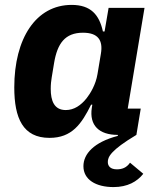

<svg xmlns="http://www.w3.org/2000/svg" viewBox="-20 -548 640 780"><path d="M441.1 212C497.9 212 536.9 190 562.1 158L508.2 112.9C494 133.9 475.1 139.9 454.9 139.9C429 139.9 418 127.1 418 110.1C418 89.8 429 62.9 534.1 0L551.8 -106.9H498.9L567.1 -516H421.2L404.8 -420.1H398.1C383.2 -487.9 349.1 -528.1 271 -528.1C126.1 -528.1 38 -392 38 -192.8C38 -67.8 73.2 12.1 181.1 12.1C272 12.1 311.1 -44 350.1 -122.9H355.1L353 -110.1C342 -38 383.2 0 458.1 0L459.2 3.9C360.1 29.8 318.9 78.1 318.9 127.1C318.9 182.2 370 212 441.1 212ZM186.1 -187.1C186.1 -204.9 187.9 -220.9 190 -233L199.9 -293C213.1 -371.1 244 -415.1 317.1 -415.1C378.9 -415.1 399.1 -383.9 389.9 -329.9L376.1 -247.2C369 -203.8 346.9 -168 332 -149.1C308.9 -120 280.9 -100.9 247.2 -100.9C199.9 -100.9 186.1 -138.8 186.1 -187.1Z"/></svg>

Font: Margiela Mono Italic Bold It
Style: Regular
Weight: 700
Designer: Mike Abbink, Paul van der Laan, Pieter van Rosmalen
Foundry: Bold Monday
Version: Version 2.003 2021